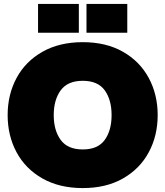

<svg xmlns="http://www.w3.org/2000/svg" viewBox="-20 -947 843 979"><path d="M19 -360Q19 -465 64.5 -549.5Q110 -634 196.5 -683Q283 -732 402 -732Q521 -732 607 -683Q693 -634 738.5 -549.5Q784 -465 784 -360Q784 -255 738.5 -170.5Q693 -86 607 -37Q521 12 402 12Q283 12 196.5 -37Q110 -86 64.5 -170.5Q19 -255 19 -360ZM402 -185Q479 -185 514 -233.5Q549 -282 549 -360Q549 -438 514 -486.5Q479 -535 402 -535Q325 -535 289.5 -486.5Q254 -438 254 -360Q254 -282 289.5 -233.5Q325 -185 402 -185ZM174 -927H382V-780H174ZM421 -927H629V-780H421Z"/></svg>

Font: Aspekta 1000
Style: Regular
Weight: 1000
Designer: Ivo Dolenc
Version: Version 2.000